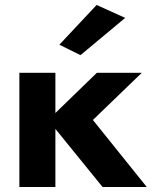

<svg xmlns="http://www.w3.org/2000/svg" viewBox="-20 -753 611 773"><path d="M484 -681 304 -531 219 -573 369 -733ZM58 -460H203V-298L370 -460H551L354 -270L571 0H393L203 -234V0H58Z"/></svg>

Font: Jost*
Style: Bold
Weight: 700
Version: Version 3.7